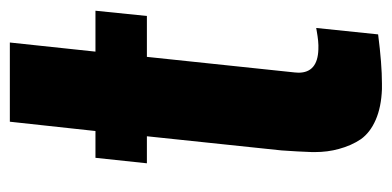

<svg xmlns="http://www.w3.org/2000/svg" viewBox="-224 -569 800 392"><g transform="rotate(-90 176.0 -373.0)"><path d="M189.9 6.8Q153.3 5.4 127.4 -5.9Q101.6 -17.1 87.9 -36.1Q74.7 -55.7 67.9 -81.1Q61.5 -104 61.5 -130.4Q61.5 -132.8 61.5 -135.7Q62.5 -165 64.9 -198.2L93.8 -473.1H38.6L49.8 -578.1H104.5L123.5 -752.9H285.2L266.6 -578.1H350.1L339.4 -473.1H255.9L224.1 -171.4Q223.6 -167.5 223.6 -163.6Q223.6 -124.5 271 -123Q279.3 -122.6 288.8 -123.5Q298.3 -124.5 306.6 -126L314.9 -127.4L301.8 -1Q241.2 6.8 201.7 6.8Q195.8 6.8 189.9 6.8Z"/></g></svg>

Font: Oswald
Style: Bold
Weight: 700
Designer: Vernon Adams
Foundry: Vernon Adams
Version: 3.0; ttfautohint (v0.94.23-7a4d-dirty) -l 8 -r 50 -G 200 -x 